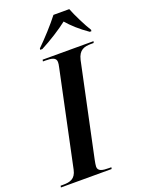

<svg xmlns="http://www.w3.org/2000/svg" viewBox="-198 -1008 807 1085"><g transform="rotate(-20 205.5 -465.5)"><path d="M130 -779 129 -771H142C200 -801 266 -843 308 -876C336 -843 376 -806 427 -771H437L438 -779C415 -815 378 -889 362 -931H267C231 -884 174 -822 130 -779ZM-27 0H278L280 -10H265C227 -10 200 -15 200 -42C200 -52 203 -66 206 -82L324 -639C337 -696 370 -704 412 -704H426L429 -714H123L121 -704H136C174 -704 200 -699 200 -672C200 -666 199 -653 195 -638L75 -70C64 -17 30 -10 -10 -10H-25Z"/></g></svg>

Font: Noto Serif Display SemiCondensed SemiBold
Style: Italic
Weight: 600
Width: 4
Italic angle: -12°
Designer: Monotype Design Team
Foundry: Monotype Imaging Inc.
Version: Version 2.009